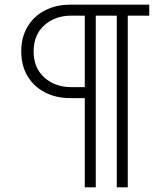

<svg xmlns="http://www.w3.org/2000/svg" viewBox="-20 -702 721 822"><path d="M390 100H343V-282H280Q220 -282 172.5 -306.5Q125 -331 98 -376Q71 -421 71 -482Q71 -543 98 -588Q125 -633 172.5 -657.5Q220 -682 280 -682H619V-635H527V100H480V-635H390ZM285 -329H343V-635H285Q216 -635 170 -594Q124 -553 124 -482Q124 -411 170 -370Q216 -329 285 -329Z"/></svg>

Font: Outfit ExtraLight
Style: Regular
Weight: 200
Designer: Rodrigo Fuenzalida
Foundry: fragTYPE
Version: Version 1.100; ttfautohint (v1.8.4.7-5d5b);gftools[0.9.27]